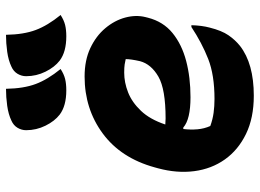

<svg xmlns="http://www.w3.org/2000/svg" viewBox="-133 -721 866 640"><g transform="rotate(-90 300.0 -401.0)"><path d="M324 -814Q325 -755 340 -715Q355 -675 390 -632Q373 -621 357 -617Q341 -613 319 -613Q267 -613 238 -635Q216 -652 201 -682.5Q186 -713 186 -747Q186 -762 194 -775.5Q202 -789 218 -796Q239 -806 267.5 -810Q296 -814 324 -814ZM504 -814Q505 -755 520 -715Q535 -675 570 -632Q553 -621 537 -617Q521 -613 499 -613Q447 -613 418 -635Q396 -652 381 -682.5Q366 -713 366 -747Q366 -762 374 -775.5Q382 -789 398 -796Q419 -806 447.5 -810Q476 -814 504 -814ZM365 -552Q419 -552 459.5 -533Q500 -514 526 -483Q552 -452 561.5 -416.5Q571 -381 563 -349L561 -341Q548 -290 510 -259Q472 -228 417 -213.5Q362 -199 296 -199Q222 -199 195 -223H190Q187 -199 189 -176Q191 -153 200 -133Q222 -125 244 -122Q266 -119 290 -119Q370 -119 423.5 -140Q477 -161 530 -196H536Q535 -161 528 -135Q518 -95 502.5 -72.5Q487 -50 467 -34Q408 12 301 12Q227 12 173.5 -14Q120 -40 88.5 -84.5Q57 -129 49.5 -186.5Q42 -244 59 -307L62 -318Q93 -431 175 -491.5Q257 -552 365 -552ZM378 -420Q345 -420 312 -407Q279 -394 250.5 -364Q222 -334 205 -283Q216 -282 225 -282Q323 -282 364.5 -306Q406 -330 416 -367Q423 -398 423 -415Q415 -417 405 -418.5Q395 -420 378 -420Z"/></g></svg>

Font: Recursive Sn Csl St XBd
Style: Italic
Weight: 800
Italic angle: -15°
Version: Version 1.079;hotconv 1.0.112;makeotfexe 2.5.65598; ttfautoh